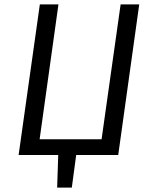

<svg xmlns="http://www.w3.org/2000/svg" viewBox="-20 -708 698 877"><path d="M520 0H328L308 149H241L246 0H65L162 -688H247L161 -72H444L531 -688H616Z"/></svg>

Font: Fira Sans Book
Style: Italic
Weight: 350
Italic angle: -8°
Designer: bBox Type GmbH & Carrois Corporate GbR & Edenspiekermann AG
Foundry: bBox Type GmbH & Carrois Corporate GbR & Edenspiekermann AG
Version: Version 4.301